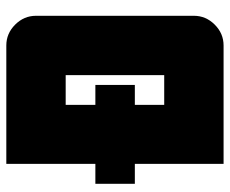

<svg xmlns="http://www.w3.org/2000/svg" viewBox="-80 -648 728 608"><g transform="rotate(-90 284.0 -344.0)"><path d="M538 -94Q538 -56 510 -28Q482 0 444 0H69V-281H6V-406H69V-688H444Q482 -688 510 -660Q538 -632 538 -594ZM350 -188V-500H256V-406H319V-281H256V-188Z"/></g></svg>

Font: CostaRica
Style: Normal
Weight: 900
Version: Version 1.3